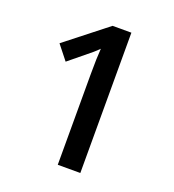

<svg xmlns="http://www.w3.org/2000/svg" viewBox="-131 -816 832 918"><g transform="rotate(20 285.5 -357.0)"><path d="M380.9 0H266.1V-460.9Q266.1 -543.5 270 -591.8Q258.8 -580.1 242.4 -565.9Q226.1 -551.8 132.8 -476.1L75.2 -548.8L285.2 -713.9H380.9Z"/></g></svg>

Font: f0_1792           
Style: Regular
Weight: 600
Foundry: Ascender Corporation
Version: Version 1.10